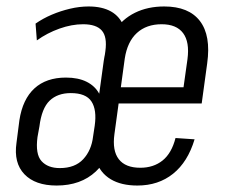

<svg xmlns="http://www.w3.org/2000/svg" viewBox="-20 -567 705 594"><path d="M155 7Q89 7 55.5 -28Q22 -63 31 -125L40 -195Q50 -260 86.5 -293.5Q123 -327 184 -327Q222 -327 248 -314Q274 -301 287 -277L306 -409Q312 -453 295 -472.5Q278 -492 237 -492Q202 -492 164 -478.5Q126 -465 94 -442L90 -494Q113 -510 140 -521.5Q167 -533 196.5 -540Q226 -547 254 -547Q296 -547 323.5 -531.5Q351 -516 363 -485Q375 -454 369 -409L334 -161Q323 -80 276.5 -36.5Q230 7 155 7ZM165 -47Q212 -47 237.5 -74.5Q263 -102 268 -145L273 -178Q280 -227 263 -253Q246 -279 199 -279Q158 -279 133.5 -255.5Q109 -232 102 -176L96 -143Q89 -90 108.5 -68.5Q128 -47 165 -47ZM405 7Q355 7 322.5 -12.5Q290 -32 277 -70Q264 -108 271 -161L301 -379Q309 -433 333.5 -470.5Q358 -508 397.5 -527.5Q437 -547 488 -547Q564 -547 598.5 -502Q633 -457 621 -371L604 -247H335L342 -297H558L543 -263L560 -384Q567 -437 546.5 -464.5Q526 -492 480 -492Q433 -492 403.5 -465Q374 -438 366 -386L334 -152Q327 -101 347.5 -74.5Q368 -48 414 -48Q455 -48 483 -70.5Q511 -93 523 -140L582 -136Q561 -66 515.5 -29.5Q470 7 405 7Z"/></svg>

Font: Pathway Extreme Condensed ExtraLight
Style: Italic
Weight: 250
Width: 3
Italic angle: -8°
Version: Version 1.001;gftools[0.9.26]